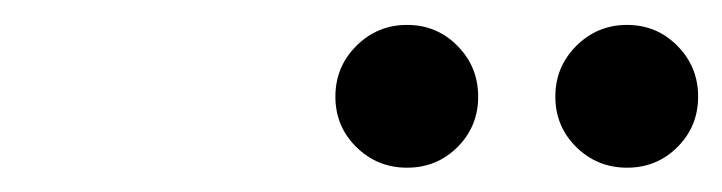

<svg xmlns="http://www.w3.org/2000/svg" viewBox="-20 -982 594 158"><path d="M496 -844Q471.5 -844 454.2 -861Q437 -878 437 -902.5Q437 -927 454.2 -944.2Q471.5 -961.5 496 -961.5Q520.5 -961.5 537.5 -944.2Q554.5 -927 554.5 -902.5Q554.5 -878 537.5 -861Q520.5 -844 496 -844ZM315 -844Q290.5 -844 273.2 -861Q256 -878 256 -902.5Q256 -927 273.2 -944.2Q290.5 -961.5 315 -961.5Q339.5 -961.5 356.5 -944.2Q373.5 -927 373.5 -902.5Q373.5 -878 356.5 -861Q339.5 -844 315 -844Z"/></svg>

Font: Bodoni Moda 9pt SemiBold
Style: Italic
Weight: 600
Italic angle: -13°
Designer: Owen Earl
Foundry: indestructible type
Version: Version 2.004